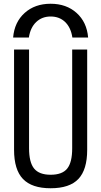

<svg xmlns="http://www.w3.org/2000/svg" viewBox="-20 -994 540 1024"><path d="M250 -974Q334 -974 388.5 -925Q443 -876 450 -794H366Q358 -847 327.5 -876.5Q297 -906 250 -906Q204 -906 173 -876.5Q142 -847 134 -794H50Q57 -876 111.5 -925Q166 -974 250 -974ZM250 10Q150 10 102.5 -39.5Q55 -89 55 -195V-730H135V-203Q135 -128 162 -95Q189 -62 250 -62Q312 -62 338.5 -95Q365 -128 365 -203V-730H445V-195Q445 -89 398 -39.5Q351 10 250 10Z"/></svg>

Font: M PLUS 1 Code
Style: Regular
Weight: 400
Designer: Coji Morishita
Foundry: UNDERFOREST DESIGN
Version: Version 1.005